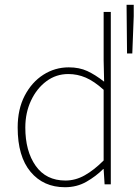

<svg xmlns="http://www.w3.org/2000/svg" viewBox="-20 -772 580 804"><path d="M252 12Q162 12 108 -52.5Q54 -117 54 -238Q54 -315 83.5 -371.5Q113 -428 161.5 -459Q210 -490 268 -490Q312 -490 345.5 -474.5Q379 -459 416 -430L414 -520V-722H444V0H418L414 -64H412Q382 -34 342 -11Q302 12 252 12ZM254 -16Q296 -16 335 -38Q374 -60 414 -100V-396Q374 -432 339 -447Q304 -462 266 -462Q215 -462 174.5 -432Q134 -402 110 -351Q86 -300 86 -238Q86 -139 129.5 -77.5Q173 -16 254 -16ZM512 -548 510 -752H540V-704L534 -548Z"/></svg>

Font: Mada ExtraLight
Style: Regular
Weight: 250
Designer: Khaled Hosny
Version: Version 1.5